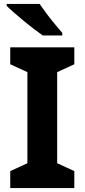

<svg xmlns="http://www.w3.org/2000/svg" viewBox="-20 -954 429 974"><path d="M357 0H32V-86L119 -126V-588L32 -628V-714H357V-628L270 -588V-126L357 -86ZM181 -934Q196 -912 216.5 -884.5Q237 -857 258.5 -831.5Q280 -806 296 -787V-774H197Q178 -787 152.5 -806.5Q127 -826 100.5 -848Q74 -870 51 -890Q28 -910 14 -924V-934Z"/></svg>

Font: Noto Sans Kannada
Style: Regular
Weight: 400
Designer: Jelle Bosma - Monotype Design Team
Foundry: Monotype Imaging Inc.
Version: Version 2.003